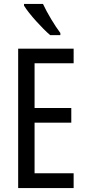

<svg xmlns="http://www.w3.org/2000/svg" viewBox="-20 -1056 442 983"><path d="M200 -1036H103V-1027C129 -984 197 -910 237 -876H289V-887C261 -924 221 -990 200 -1036ZM357 -93V-169H157V-428H345V-503H157V-732H357V-807H73V-93Z"/></svg>

Font: Noto Sans Kannada UI ExtraCondensed
Style: Regular
Weight: 400
Width: 2
Designer: Jelle Bosma - Monotype Design Team
Foundry: Monotype Imaging Inc.
Version: Version 2.005